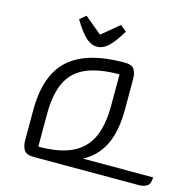

<svg xmlns="http://www.w3.org/2000/svg" viewBox="-130 -1074 1211 1205"><g transform="rotate(15 475.5 -471.0)"><path d="M670 -636V-437Q670 -296 627 -206.5Q584 -117 495 -70H951Q951 -27 929 -13.5Q907 0 881 0H194Q145 0 130 -25Q115 -50 115 -84V-282Q115 -512 231.5 -616Q348 -720 591 -720Q641 -720 655.5 -695.5Q670 -671 670 -636ZM205 -282V-70Q339 -70 421.5 -108.5Q504 -147 542 -228Q580 -309 580 -437V-640Q447 -640 364 -604Q281 -568 243 -489Q205 -410 205 -282ZM285 -942 397 -849 509 -942 549 -909Q504 -834 469.5 -802.5Q435 -771 397 -771Q359 -771 324.5 -802.5Q290 -834 245 -909Z"/></g></svg>

Font: Warnes
Style: Regular
Weight: 400
Designer: Eduardo Rodriguez Tunni
Foundry: Eduardo Rodriguez Tunni
Version: Version 1.002; ttfautohint (v1.8.4.7-5d5b);gftools[0.9.23]